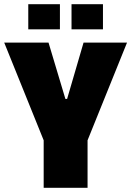

<svg xmlns="http://www.w3.org/2000/svg" viewBox="-23 -890 622 910"><path d="M184 0V-225L-3 -688H207L287 -421H295L373 -688H579L392 -225V0ZM111 -751V-870H261V-751ZM316 -751V-870H465V-751Z"/></svg>

Font: Saira Semi Condensed Black
Style: Regular
Weight: 900
Width: 4
Designer: Hector Gatti with collaboration of the Omnibus-Type team
Foundry: Omnibus-Type
Version: Version 1.001; ttfautohint (v1.8)